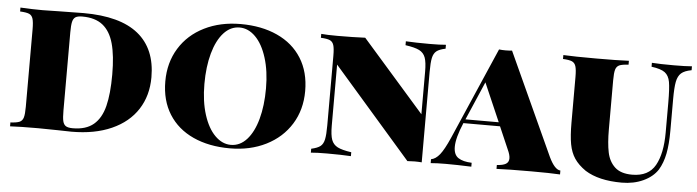

<svg xmlns="http://www.w3.org/2000/svg" viewBox="-43 -794 3555 979"><g transform="rotate(5 1734.5 -304.0)"><path d="M724.6 -312Q724.6 -217.8 679.2 -147.5Q633.8 -77.1 547.6 -38.6Q461.4 0 342.3 0Q314.9 0 272.5 -1.5Q169.9 -2.9 172.4 -2.9Q76.7 -2.9 28.3 0V-20Q60.5 -21.5 75 -27.8Q89.4 -34.2 94.5 -51.3Q99.6 -68.4 99.6 -106V-502Q99.6 -540 94.2 -557.1Q88.9 -574.2 74.7 -580.3Q60.5 -586.4 28.3 -587.9V-607.9Q89.8 -604.5 141.6 -604.5L170.4 -605L220.2 -606Q313 -607.9 351.6 -607.9Q538.6 -607.9 631.6 -532.7Q724.6 -457.5 724.6 -312ZM292.5 -503.9V-104Q292.5 -67.4 296.6 -49.8Q300.8 -32.2 312.3 -25.1Q323.7 -18.1 347.7 -18.1Q415 -18.1 453.9 -50.8Q492.7 -83.5 508.5 -146.5Q524.4 -209.5 524.4 -308.1Q524.4 -405.3 507.3 -466.8Q490.2 -528.3 451.4 -559.1Q412.6 -589.8 346.7 -589.8Q323.2 -589.8 312 -582.8Q300.8 -575.7 296.6 -557.9Q292.5 -540 292.5 -503.9Z M1511.7 -310.1Q1511.7 -214.4 1466.1 -140.9Q1420.4 -67.4 1339.1 -26.6Q1257.8 14.2 1153.8 14.2Q1046.9 14.2 966.1 -22.7Q885.3 -59.6 841.1 -129.9Q796.9 -200.2 796.9 -297.9Q796.9 -393.6 842.3 -467.3Q887.7 -541 969.2 -581.5Q1050.8 -622.1 1154.8 -622.1Q1261.7 -622.1 1342.5 -585.2Q1423.3 -548.3 1467.5 -478Q1511.7 -407.7 1511.7 -310.1ZM996.6 -301.8Q996.6 -212.9 1018.1 -145.3Q1039.6 -77.6 1076.4 -40.8Q1113.3 -3.9 1157.7 -3.9Q1204.1 -3.9 1239 -42.2Q1273.9 -80.6 1292.7 -149.2Q1311.5 -217.8 1311.5 -306.2Q1311.5 -395 1290 -462.9Q1268.6 -530.8 1231.9 -567.4Q1195.3 -604 1150.9 -604Q1104.5 -604 1069.6 -565.7Q1034.7 -527.3 1015.6 -458.7Q996.6 -390.1 996.6 -301.8Z M2135.3 -461.9V0Q2117.7 -1.5 2098.6 -1.5Q2080.6 -1.5 2062 0L1662.1 -459V-146Q1662.1 -98.1 1670.9 -74.2Q1679.7 -50.3 1702.4 -38.6Q1725.1 -26.9 1772.9 -20V0Q1724.1 -2.9 1650.9 -2.9Q1598.1 -2.9 1567.9 0V-20Q1599.6 -26.9 1614.3 -38.3Q1628.9 -49.8 1634 -73.7Q1639.2 -97.7 1639.2 -146V-502Q1639.2 -539.6 1633.8 -556.6Q1628.4 -573.7 1614 -580.1Q1599.6 -586.4 1567.9 -587.9V-607.9Q1598.1 -605 1650.9 -605Q1732.9 -605 1793 -607.9L2112.3 -244.1V-461.9Q2112.3 -510.3 2103.5 -534.2Q2094.7 -558.1 2072 -569.6Q2049.3 -581.1 2001 -587.9V-607.9Q2050.8 -605 2123 -605Q2176.3 -605 2206.1 -607.9V-587.9Q2174.3 -581.5 2159.9 -569.8Q2145.5 -558.1 2140.4 -534.4Q2135.3 -510.7 2135.3 -461.9Z M2843.3 -20V0Q2792 -2.9 2696.3 -2.9Q2575.2 -2.9 2518.1 0V-20Q2548.8 -21.5 2564 -30.5Q2579.1 -39.6 2579.1 -59.1Q2579.1 -77.1 2566.4 -104L2517.1 -217.8H2329.6Q2296.4 -139.6 2296.4 -93.8Q2296.4 -53.2 2320.6 -37.4Q2344.7 -21.5 2389.2 -20V0Q2314.5 -2.9 2258.3 -2.9Q2211.4 -2.9 2181.2 0V-20Q2204.6 -23.9 2225.6 -50Q2246.6 -76.2 2273.4 -137.2L2478 -607.9Q2493.2 -606 2511.2 -606Q2530.3 -606 2544.4 -607.9L2784.2 -84Q2814 -21.5 2843.3 -20ZM2423.3 -434.6 2338.4 -237.8H2508.8Z M3384.3 -432.1V-271Q3384.3 -202.1 3374.8 -153.6Q3365.2 -105 3343.3 -68.8Q3318.4 -30.8 3269.8 -8.3Q3221.2 14.2 3160.2 14.2Q3042 14.2 2972.2 -29.8Q2934.1 -56.2 2914.1 -86.2Q2894 -116.2 2886.2 -158.4Q2878.4 -200.7 2878.4 -268.1V-502Q2878.4 -539.6 2873 -556.6Q2867.7 -573.7 2853.3 -580.1Q2838.9 -586.4 2807.1 -587.9V-607.9Q2861.3 -605 2975.6 -605Q3084 -605 3142.6 -607.9V-587.9Q3110.4 -586.4 3095.9 -580.1Q3081.5 -573.7 3076.4 -556.9Q3071.3 -540 3071.3 -502V-251Q3071.3 -180.2 3080.8 -133.8Q3090.3 -87.4 3120.6 -59.1Q3150.9 -30.8 3209.5 -30.8Q3293 -30.8 3327.1 -91.3Q3361.3 -151.9 3361.3 -259.8V-412.1Q3361.3 -485.8 3355.5 -518.3Q3349.6 -550.8 3329.1 -566.2Q3308.6 -581.5 3260.3 -587.9V-607.9Q3301.3 -605 3372.6 -605Q3432.1 -605 3465.3 -607.9V-587.9Q3429.7 -581.5 3412.8 -566.7Q3396 -551.8 3390.1 -521.7Q3384.3 -491.7 3384.3 -432.1Z"/></g></svg>

Font: TypoPRO Playfair Display SC
Style: Regular
Weight: 900
Designer: Claus Eggers Sørensen
Foundry: Claus Eggers Sørensen
Version: Version 1.004;PS 001.004;hotconv 1.0.70;makeotf.lib2.5.58329